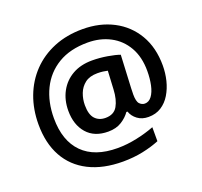

<svg xmlns="http://www.w3.org/2000/svg" viewBox="-135 -869 1169 1110"><g transform="rotate(-20 449.0 -314.0)"><path d="M845 -358Q845 -311 834 -266.5Q823 -222 801 -185.5Q779 -149 745.5 -127.5Q712 -106 667 -106Q627 -106 599.5 -126.5Q572 -147 562 -177H555Q536 -149 502 -127.5Q468 -106 419 -106Q334 -106 288 -159Q242 -212 242 -298Q242 -364 270 -415.5Q298 -467 349 -496Q400 -525 470 -525Q516 -525 563.5 -517Q611 -509 638 -499L628 -295Q628 -282 627.5 -272.5Q627 -263 627 -260Q627 -215 641 -200.5Q655 -186 673 -186Q698 -186 715.5 -209.5Q733 -233 741.5 -272.5Q750 -312 750 -359Q750 -445 715 -506Q680 -567 619 -599Q558 -631 481 -631Q373 -631 299 -586.5Q225 -542 187 -464Q149 -386 149 -286Q149 -147 223 -72.5Q297 2 437 2Q496 2 556.5 -11Q617 -24 666 -43V43Q620 62 562.5 74Q505 86 440 86Q318 86 231 42Q144 -2 98.5 -84.5Q53 -167 53 -283Q53 -375 82.5 -453.5Q112 -532 168 -590.5Q224 -649 303 -681.5Q382 -714 480 -714Q586 -714 668.5 -671Q751 -628 798 -548Q845 -468 845 -358ZM343 -296Q343 -238 367 -212Q391 -186 431 -186Q483 -186 505 -224.5Q527 -263 530 -325L536 -438Q524 -441 508 -443Q492 -445 474 -445Q426 -445 397.5 -423Q369 -401 356 -367Q343 -333 343 -296Z"/></g></svg>

Font: Noto Sans Lisu SemiBold
Style: Regular
Weight: 600
Designer: Monotype Design Team. David Williams.
Foundry: Monotype Imaging Inc.
Version: Version 2.102; ttfautohint (v1.8.4.7-5d5b)